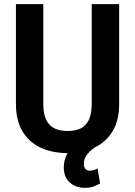

<svg xmlns="http://www.w3.org/2000/svg" viewBox="-20 -731 653 929"><path d="M423.8 -710.9H556.6V-229.5Q556.6 -147.5 523.9 -94.5Q491.2 -41.5 434.8 -15.9Q378.4 9.8 307.1 9.8Q234.4 9.8 178 -15.9Q121.6 -41.5 89.4 -94.5Q57.1 -147.5 57.1 -229.5V-710.9H189.5V-229.5Q189.5 -180.2 203.6 -151.1Q217.8 -122.1 244.1 -109.6Q270.5 -97.2 307.1 -97.2Q344.2 -97.2 370.1 -109.6Q396 -122.1 409.9 -151.1Q423.8 -180.2 423.8 -229.5ZM392.6 -58.6 455.6 -29.8Q433.6 -15.6 418.2 -1.5Q402.8 12.7 394.3 28.1Q385.7 43.5 385.7 62.5Q385.7 76.2 392.6 85.4Q399.4 94.7 415.5 94.7Q428.2 94.7 437.3 91.1Q446.3 87.4 452.1 84L464.4 156.2Q453.1 163.6 435.1 170.7Q417 177.7 389.2 177.7Q347.2 177.7 317.9 152.3Q288.6 127 288.6 78.1Q288.6 52.7 297.9 28.6Q307.1 4.4 329.8 -17.8Q352.5 -40 392.6 -58.6Z"/></svg>

Font: Roboto SemiCondensed SemiBold
Style: Regular
Weight: 600
Width: 4
Designer: Christian Robertson
Foundry: Google
Version: Version 3.009; 2024